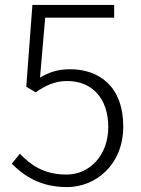

<svg xmlns="http://www.w3.org/2000/svg" viewBox="-20 -749 575 782"><path d="M253 13C368 13 482 -76 482 -234C482 -396 385 -467 265 -467C215 -467 178 -454 143 -433L164 -677H445V-729H112L87 -396L125 -373C167 -401 202 -419 254 -419C355 -419 421 -348 421 -232C421 -114 343 -38 251 -38C156 -38 102 -80 61 -123L28 -82C75 -36 140 13 253 13Z"/></svg>

Font: Noto Sans HK Light
Style: Regular
Weight: 300
Designer: Ryoko NISHIZUKA 西塚涼子 (kana, bopomofo & ideographs); Paul D. Hunt (Latin, Greek & Cyrillic); Sandoll Communications 산돌커뮤니
Foundry: Adobe
Version: Version 2.004;hotconv 1.0.118;makeotfexe 2.5.65603